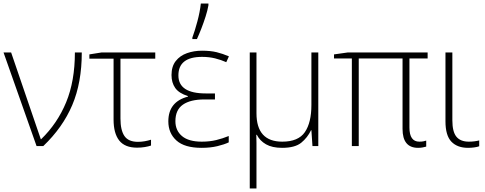

<svg xmlns="http://www.w3.org/2000/svg" viewBox="-21 -827 2748 1087"><path d="M-1 -530H42L188 -103Q192 -89 199 -71Q206 -53 210 -39H212Q304 -128 353.5 -248Q403 -368 403 -530H442Q442 -359 388 -232Q334 -105 224 0H186Z M858 -530V-495H661V-156Q661 -90 683.5 -57Q706 -24 760 -24Q780 -24 799 -27.5Q818 -31 834 -36V-3Q820 2 799 5.5Q778 9 755 9Q686 9 654 -31.5Q622 -72 622 -150V-495H485V-519L554 -530Z M1196 -298V-264H1136Q1057 -264 1014.5 -234.5Q972 -205 972 -141Q972 -88 1009.5 -56.5Q1047 -25 1121 -25Q1166 -25 1203 -34Q1240 -43 1274 -57V-21Q1249 -9 1209.5 0.5Q1170 10 1120 10Q1024 10 978 -31.5Q932 -73 932 -140Q932 -251 1043 -280V-283Q992 -299 971 -329Q950 -359 950 -402Q950 -451 974 -481.5Q998 -512 1037.5 -526Q1077 -540 1123 -540Q1171 -540 1205.5 -531.5Q1240 -523 1275 -508L1260 -475Q1231 -488 1197 -496.5Q1163 -505 1123 -505Q989 -505 989 -400Q989 -298 1144 -298ZM1068 -606V-614Q1082 -652 1096.5 -706Q1111 -760 1116 -807H1159V-797Q1154 -768 1143 -733.5Q1132 -699 1119 -665.5Q1106 -632 1094 -606Z M1781 -530V0H1748L1742 -90H1740Q1720 -48 1684.5 -19Q1649 10 1576 10Q1520 10 1485 -10Q1450 -30 1433 -64H1430Q1431 -44 1431 -19Q1431 6 1431 31V240H1393V-530H1431V-186Q1431 -25 1577 -25Q1668 -25 1705 -79Q1742 -133 1742 -233V-530Z M2353 -25Q2367 -25 2376.5 -27Q2386 -29 2392 -31V3Q2385 5 2373 7.5Q2361 10 2346 10Q2258 10 2258 -97V-496H2010V0H1971V-496H1870V-519L1948 -530H2400V-496H2297V-105Q2297 -25 2353 -25Z M2540 -530V-146Q2540 -81 2563 -53Q2586 -25 2633 -25Q2650 -25 2665.5 -27Q2681 -29 2692 -32V1Q2682 5 2664.5 7.5Q2647 10 2629 10Q2568 10 2534.5 -25Q2501 -60 2501 -140V-530Z"/></svg>

Font: Noto Sans Disp ExtLt
Style: Regular
Weight: 200
Designer: Monotype Design Team
Foundry: Monotype Imaging Inc.
Version: Version 2.000;GOOG;noto-source:20170915:90ef993387c0